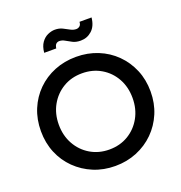

<svg xmlns="http://www.w3.org/2000/svg" viewBox="-168 -1117 1196 1272"><g transform="rotate(-20 429.5 -481.0)"><path d="M429 12Q347 12 277 -17Q207 -46 154 -98Q101 -150 72 -220Q43 -290 43 -373Q43 -456 72 -526Q101 -596 153.5 -648Q206 -700 276.5 -728.5Q347 -757 429 -757Q511 -757 581.5 -728.5Q652 -700 704.5 -648Q757 -596 786.5 -526Q816 -456 816 -373Q816 -290 786.5 -220Q757 -150 704.5 -98Q652 -46 581.5 -17Q511 12 429 12ZM429 -104Q504 -104 562.5 -139Q621 -174 655 -235Q689 -296 689 -373Q689 -450 655.5 -510.5Q622 -571 563 -606Q504 -641 429 -641Q354 -641 295.5 -606Q237 -571 203 -510.5Q169 -450 169 -373Q169 -296 203 -235Q237 -174 296 -139Q355 -104 429 -104ZM497 -847Q465 -847 442 -858.5Q419 -870 400 -881.5Q381 -893 361 -893Q348 -893 338.5 -884.5Q329 -876 326 -854H241Q245 -898 264 -924.5Q283 -951 309 -962.5Q335 -974 359 -974Q389 -974 412 -962.5Q435 -951 455 -940Q475 -929 495 -929Q508 -929 519 -937.5Q530 -946 531 -967H616Q610 -908 576.5 -877.5Q543 -847 497 -847Z"/></g></svg>

Font: Plus Jakarta Display Medium
Style: Regular
Weight: 500
Designer: Gumpita Rahayu
Foundry: Tokotype Studio
Version: Version 1.000